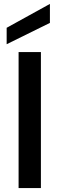

<svg xmlns="http://www.w3.org/2000/svg" viewBox="-20 -961 304 981"><path d="M189 -695V0H75V-695ZM235 -844 14 -735V-819L235 -941Z"/></svg>

Font: A Bank Premium Med
Style: Regular
Weight: 500
Designer: Ninad Kale (Devanagari), Jonny Pinhorn (Latin), Htun Naung (Myanmar)
Foundry: Indian Type Foundry
Version: 4.004